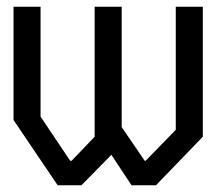

<svg xmlns="http://www.w3.org/2000/svg" viewBox="-20 -548 640 568"><path d="M500 -528V-164L411 -72.5H408L340 -172V-528H260V-143.5L192 -72.5H187.5L100 -203V-528H20V-193L150.5 0H221L309.5 -90L369 0H441.5L580 -143.5V-528Z"/></svg>

Font: Kode
Style: Regular
Weight: 400
Monospace: yes
Designer: Isa Ozler
Foundry: Kadena LLC
Version: Version 1.000;gftools[0.9.28]